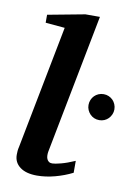

<svg xmlns="http://www.w3.org/2000/svg" viewBox="-85 -793 609 860"><g transform="rotate(10 219.5 -362.5)"><path d="M304.2 -28.8Q267.6 -10.3 225.3 1Q183.1 12.2 144 12.2Q94.2 12.2 66.7 -8.5Q39.1 -29.3 39.1 -64Q39.1 -72.3 39.8 -81.3Q40.5 -90.3 43 -100.1L151.9 -661.1L64 -668.9V-705.1L232.9 -736.8H298.8L175.8 -102.1Q174.3 -93.3 174.6 -84.7Q174.8 -76.2 177.7 -69.1Q180.7 -62 186.5 -57.6Q192.4 -53.2 202.1 -53.2Q213.9 -53.2 241.2 -60.3Q268.6 -67.4 304.2 -83ZM434.6 -339.8Q434.6 -327.6 429.9 -316.9Q425.3 -306.2 417.5 -298.1Q409.7 -290 398.9 -285.4Q388.2 -280.8 376 -280.8Q363.3 -280.8 352.5 -285.4Q341.8 -290 334 -298.1Q326.2 -306.2 321.5 -316.9Q316.9 -327.6 316.9 -339.8Q316.9 -352.1 321.5 -363Q326.2 -374 334 -381.8Q341.8 -389.6 352.5 -394.3Q363.3 -398.9 376 -398.9Q388.2 -398.9 398.9 -394.3Q409.7 -389.6 417.5 -381.8Q425.3 -374 429.9 -363Q434.6 -352.1 434.6 -339.8Z"/></g></svg>

Font: Charis SIL
Style: Bold Italic
Weight: 700
Italic angle: -11°
Foundry: SIL International
Version: Version 4.112